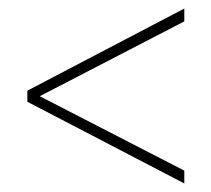

<svg xmlns="http://www.w3.org/2000/svg" viewBox="-20 -546 493 449"><path d="M44 -308 411 -117V-147L73 -321L411 -496V-526L44 -334Z"/></svg>

Font: Noto Sans Gurmukhi Condensed Thin
Style: Regular
Weight: 100
Width: 3
Designer: Jelle Bosma - Monotype Design Team
Foundry: Monotype Imaging Inc.
Version: Version 2.004